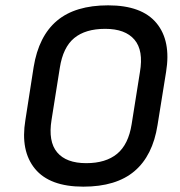

<svg xmlns="http://www.w3.org/2000/svg" viewBox="-20 -687 673 719"><path d="M292 12Q166 12 111 -55Q56 -122 75 -237L106 -436Q125 -552 193.5 -609.5Q262 -667 385 -667Q511 -667 566 -600.5Q621 -534 602 -418L570 -219Q552 -104 483.5 -46Q415 12 292 12ZM303 -76Q376 -76 418.5 -111Q461 -146 473 -222L504 -417Q518 -498 483.5 -538.5Q449 -579 374 -579Q300 -579 258 -544.5Q216 -510 204 -433L173 -238Q160 -157 194 -116.5Q228 -76 303 -76Z"/></svg>

Font: Sofia Sans SemiBold
Style: Italic
Weight: 600
Italic angle: -9°
Designer: Botio Nikoltchev, Ani Petrova
Foundry: lettersoup
Version: Version 4.100-B